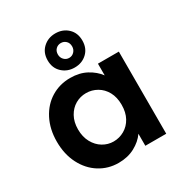

<svg xmlns="http://www.w3.org/2000/svg" viewBox="-192 -972 1062 1122"><g transform="rotate(-30 339.0 -411.5)"><path d="M458 -717Q458 -665 424.5 -633.5Q391 -602 341 -602Q292 -602 258 -633.5Q224 -665 224 -717Q224 -769 258 -800.5Q292 -832 341 -832Q391 -832 424.5 -800.5Q458 -769 458 -717ZM389 -717Q389 -740 375 -753.5Q361 -767 341 -767Q321 -767 307 -753.5Q293 -740 293 -717Q293 -696 307 -681.5Q321 -667 341 -667Q361 -667 375 -681.5Q389 -696 389 -717ZM33 -279Q33 -363 66.5 -428Q100 -493 157.5 -528Q215 -563 286 -563Q348 -563 394.5 -538Q441 -513 469 -475V-554H610V0H469V-81Q442 -42 394.5 -16.5Q347 9 285 9Q215 9 157.5 -27Q100 -63 66.5 -128.5Q33 -194 33 -279ZM469 -277Q469 -328 449 -364.5Q429 -401 395 -420.5Q361 -440 322 -440Q283 -440 250 -421Q217 -402 196.5 -365.5Q176 -329 176 -279Q176 -229 196.5 -191.5Q217 -154 250.5 -134Q284 -114 322 -114Q361 -114 395 -133.5Q429 -153 449 -189.5Q469 -226 469 -277Z"/></g></svg>

Font: Fz Poppins SemBd
Style: Regular
Weight: 600
Designer: Ninad Kale (Devanagari), Jonny Pinhorn (Latin)
Foundry: Indian Type Foundry
Version: Vit hóa bi Vntype.Com & FontZin.Com